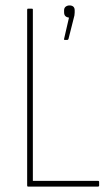

<svg xmlns="http://www.w3.org/2000/svg" viewBox="-20 -687 405 707"><path d="M83 0Q80 0 80 -4V-651Q80 -655 83 -655H97Q99 -655 100 -654.5Q101 -654 101 -651V-21H341Q345 -21 345 -17V-4Q345 0 341 0ZM218 -540Q215 -540 216 -544L234 -622Q226 -623 221 -627.5Q216 -632 216 -642V-649Q216 -658 222 -662.5Q228 -667 236 -667Q245 -667 250 -662.5Q255 -658 255 -649V-641Q255 -636 254 -630Q253 -624 251 -618L232 -543Q230 -540 228 -540Z"/></svg>

Font: Sofia Sans Condensed Thin
Style: Regular
Weight: 250
Version: Version 4.100